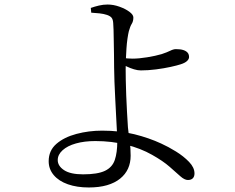

<svg xmlns="http://www.w3.org/2000/svg" viewBox="-20 -791 1040 848"><path d="M372 37Q320 37 280 23Q240 9 217.5 -17.5Q195 -44 195 -79Q195 -126 229 -155.5Q263 -185 317.5 -199.5Q372 -214 431 -214Q510 -214 574 -198Q638 -182 692 -157Q723 -143 757 -122Q791 -101 815 -76Q839 -51 839 -25Q839 -11 831.5 -3.5Q824 4 810 4Q795 4 776.5 -12.5Q758 -29 729 -54.5Q700 -80 652 -107Q601 -136 537 -152Q473 -168 401 -168Q353 -168 315.5 -157.5Q278 -147 256.5 -127.5Q235 -108 235 -84Q235 -58 263 -39.5Q291 -21 347 -21Q411 -21 443.5 -36.5Q476 -52 487 -84.5Q498 -117 498 -166Q498 -180 496.5 -209Q495 -238 493 -276Q491 -314 489 -354Q487 -394 485.5 -430.5Q484 -467 484 -493Q484 -518 483.5 -548.5Q483 -579 482.5 -608Q482 -637 481.5 -659.5Q481 -682 480 -689Q479 -705 473 -712.5Q467 -720 453 -725Q438 -730 419.5 -732Q401 -734 383 -735L381 -756Q398 -762 417 -766.5Q436 -771 455 -771Q481 -771 507.5 -761.5Q534 -752 551.5 -739Q569 -726 569 -714Q569 -697 562 -686Q555 -675 549 -653Q546 -641 543 -620.5Q540 -600 538.5 -576.5Q537 -553 536 -529.5Q535 -506 535 -486Q535 -469 535.5 -438Q536 -407 537.5 -369.5Q539 -332 541 -295.5Q543 -259 545 -229Q549 -192 553 -165.5Q557 -139 557 -103Q557 -72 545.5 -46.5Q534 -21 510.5 -2Q487 17 452.5 27Q418 37 372 37ZM602 -480Q588 -480 571.5 -485Q555 -490 540.5 -497Q526 -504 515 -510V-536Q529 -534 542.5 -533Q556 -532 565 -532Q593 -532 630 -538Q667 -544 694 -552Q718 -560 732 -567Q746 -574 757 -574Q777 -574 789.5 -570Q802 -566 808.5 -558.5Q815 -551 815 -539Q815 -530 806 -521.5Q797 -513 778 -507Q763 -502 733.5 -495.5Q704 -489 669 -484.5Q634 -480 602 -480Z"/></svg>

Font: Noto Serif TC
Style: Regular
Weight: 400
Designer: Ryoko NISHIZUKA  (kana & ideographs); Frank Grießhammer (Latin, Greek & Cyrillic); Wenlong ZHANG  (bopomofo); Sandoll Co
Foundry: Adobe
Version: Version 2.003-H1;hotconv 1.1.1;makeotfexe 2.6.0